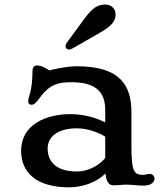

<svg xmlns="http://www.w3.org/2000/svg" viewBox="-20 -802 700 834"><path d="M71.8 -147C71.8 -50.3 141.1 11.7 280.3 11.7C339.4 11.7 400.4 -10.7 438 -48.3C441.9 -9.8 455.1 2.9 471.7 2.9C494.6 2.9 510.7 0 527.3 0C556.2 0 579.6 4.4 602.5 4.4C640.6 4.4 651.4 -14.2 651.4 -26.4C651.4 -34.2 643.6 -46.4 632.8 -46.4C613.3 -46.4 613.3 -42.5 605 -42.5C563 -42.5 550.8 -51.3 550.8 -172.9V-314C550.8 -424.3 508.8 -514.2 314 -514.2C263.2 -514.2 195.8 -496.6 195.8 -496.6C192.4 -496.6 188.5 -499.5 184.6 -502.4C158.7 -517.6 148.9 -517.6 139.6 -517.6C132.3 -517.6 121.1 -513.7 121.1 -493.2C121.1 -456.5 117.2 -416.5 107.9 -387.7C104.5 -377.4 102.5 -369.6 102.5 -361.8C102.5 -354 106.4 -347.2 116.7 -347.2C126.5 -347.2 132.8 -350.1 153.8 -378.4C196.3 -437 235.8 -444.8 289.1 -444.8C372.6 -444.8 437 -420.4 437 -325.7V-270C390.6 -294.4 336.4 -306.2 285.2 -306.2C182.6 -306.2 71.8 -262.7 71.8 -147ZM187 -157.7C187 -208.5 231.9 -244.6 314 -244.6C356.9 -244.6 405.3 -228.5 437 -208.5V-115.7C406.2 -78.1 357.4 -57.1 314.5 -57.1C234.4 -57.1 187 -90.8 187 -157.7ZM280.8 -586.9C285.6 -586.9 291 -589.4 302.2 -595.7L417 -661.6C474.1 -693.8 482.9 -717.8 481.9 -741.7C481 -767.1 460 -783.2 435.1 -782.2C407.2 -780.8 385.7 -773.9 346.7 -720.7L272 -619.1C267.1 -612.3 264.2 -606.9 264.6 -601.1C264.6 -594.7 269.5 -586.4 280.8 -586.9Z"/></svg>

Font: Stoke
Style: Regular
Weight: 400
Designer: Nicole Fally
Foundry: Nicole Fally
Version: Version 1.002